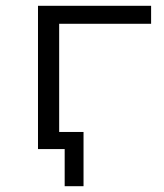

<svg xmlns="http://www.w3.org/2000/svg" viewBox="-20 -514 566 662"><path d="M203 128V0H114V-59H268V128ZM111 0V-494H501V-432H184V0Z"/></svg>

Font: Nunito Sans 7pt SemiExpanded Light
Style: Regular
Weight: 300
Width: 6
Designer: Vernon Adams
Foundry: Vernon Adams
Version: Version 3.101;gftools[0.9.27]